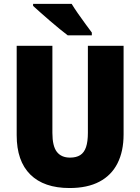

<svg xmlns="http://www.w3.org/2000/svg" viewBox="-20 -947 712 977"><path d="M608.9 -713.9V-263.2Q608.9 -177.2 577.9 -116Q546.9 -54.7 485.8 -22.5Q424.8 9.8 334 9.8Q203.6 9.8 134.3 -58.8Q64.9 -127.4 64.9 -258.8V-713.9H246.6V-270.5Q246.6 -203.6 269.3 -174.3Q292 -145 336.4 -145Q368.2 -145 388.2 -157.7Q408.2 -170.4 417.7 -198.2Q427.2 -226.1 427.2 -271.5V-713.9ZM344.7 -927.2Q357.4 -906.2 376.7 -878.4Q396 -850.6 415.5 -824.2Q435.1 -797.9 447.3 -781.2V-767.1H324.7Q308.1 -779.3 284.2 -799.1Q260.3 -818.8 234.1 -841.1Q208 -863.3 185.3 -883.8Q162.6 -904.3 148.4 -917V-927.2Z"/></svg>

Font: Open Sans SemiCondensed ExtraBold
Style: Regular
Weight: 800
Width: 4
Designer: Monotype Design Team
Foundry: Monotype Imaging Inc.
Version: Version 3.000